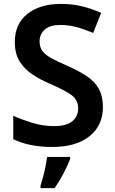

<svg xmlns="http://www.w3.org/2000/svg" viewBox="-20 -744 590 985"><path d="M508 -195Q508 -100 439 -45Q370 10 248 10Q130 10 48 -30V-150Q93 -130 147 -113.5Q201 -97 257 -97Q321 -97 351 -122Q381 -147 381 -188Q381 -233 343 -259Q305 -285 232 -316Q188 -335 148 -361Q108 -387 82 -427Q56 -467 56 -529Q56 -621 120.5 -672.5Q185 -724 293 -724Q350 -724 399.5 -712Q449 -700 499 -678L458 -575Q413 -594 372.5 -605Q332 -616 289 -616Q237 -616 210 -592.5Q183 -569 183 -532Q183 -502 198 -482Q213 -462 244.5 -445Q276 -428 326 -406Q383 -381 424 -354Q465 -327 486.5 -289Q508 -251 508 -195ZM340 71Q329 101 307.5 142.5Q286 184 260 221H188V208Q194 190 201 163.5Q208 137 213.5 109.5Q219 82 222 61H340Z"/></svg>

Font: Noto Sans Gurmukhi UI SemiBold
Style: Regular
Weight: 600
Designer: Jelle Bosma - Monotype Design Team
Foundry: Monotype Imaging Inc.
Version: Version 2.004; ttfautohint (v1.8.4.7-5d5b)